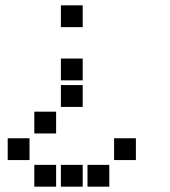

<svg xmlns="http://www.w3.org/2000/svg" viewBox="-20 -711 640 722"><path d="M210 -691Q209 -691 209 -691Q209 -691 209 -690V-610Q209 -609 209 -609Q209 -609 210 -609H290Q291 -609 291 -609Q291 -609 291 -610V-690Q291 -691 291 -691Q291 -691 290 -691ZM210 -491Q209 -491 209 -491Q209 -491 209 -490V-410Q209 -409 209 -409Q209 -409 210 -409H290Q291 -409 291 -409Q291 -409 291 -410V-490Q291 -491 291 -491Q291 -491 290 -491ZM210 -391Q209 -391 209 -391Q209 -391 209 -390V-310Q209 -309 209 -309Q209 -309 210 -309H290Q291 -309 291 -309Q291 -309 291 -310V-390Q291 -391 291 -391Q291 -391 290 -391ZM110 -291Q109 -291 109 -291Q109 -291 109 -290V-210Q109 -209 109 -209Q109 -209 110 -209H190Q191 -209 191 -209Q191 -209 191 -210V-290Q191 -291 191 -291Q191 -291 190 -291ZM10 -191Q9 -191 9 -191Q9 -191 9 -190V-110Q9 -109 9 -109Q9 -109 10 -109H90Q91 -109 91 -109Q91 -109 91 -110V-190Q91 -191 91 -191Q91 -191 90 -191ZM410 -191Q409 -191 409 -191Q409 -191 409 -190V-110Q409 -109 409 -109Q409 -109 410 -109H490Q491 -109 491 -109Q491 -109 491 -110V-190Q491 -191 491 -191Q491 -191 490 -191ZM110 -91Q109 -91 109 -91Q109 -91 109 -90V-10Q109 -9 109 -9Q109 -9 110 -9H190Q191 -9 191 -9Q191 -9 191 -10V-90Q191 -91 191 -91Q191 -91 190 -91ZM210 -91Q209 -91 209 -91Q209 -91 209 -90V-10Q209 -9 209 -9Q209 -9 210 -9H290Q291 -9 291 -9Q291 -9 291 -10V-90Q291 -91 291 -91Q291 -91 290 -91ZM310 -91Q309 -91 309 -91Q309 -91 309 -90V-10Q309 -9 309 -9Q309 -9 310 -9H390Q391 -9 391 -9Q391 -9 391 -10V-90Q391 -91 391 -91Q391 -91 390 -91Z"/></svg>

Font: Doto ExtraBold
Style: Regular
Weight: 800
Monospace: yes
Version: Version 1.000